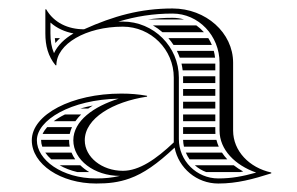

<svg xmlns="http://www.w3.org/2000/svg" viewBox="-20 -428 700 453"><path d="M328.4 -382H414.5C405.8 -384.6 396.5 -386 387 -386C366.7 -386 347.1 -384.6 328.4 -382ZM443.3 -368H340.9C348.9 -363.4 356.4 -358 363.3 -352H461.1C455.8 -358 449.8 -363.4 443.3 -368ZM471.5 -338H377.3C381.7 -333 385.7 -327.6 389.4 -322H479.8C477.5 -327.6 474.7 -333 471.5 -338ZM484.4 -308H397.3C399.9 -302.8 402.1 -297.5 404.1 -292H487.4C486.8 -297.5 485.8 -302.8 484.4 -308ZM488 -202V-218H412V-202ZM488 -188H412V-172H488ZM488 -158H412V-142H488ZM488 -128H412V-112H488.3C488.1 -114.6 488 -117.3 488 -120ZM488 -278H408.2C409.4 -272.8 410.4 -267.4 411 -262H488ZM488 -248H412C412 -247 412 -246 412 -245V-232H488ZM496.1 -82C493.8 -87.1 492 -92.5 490.6 -98H412C412.2 -92.5 412.8 -87.2 414 -82ZM503.7 -68H418.4C420.8 -62.3 423.8 -57 427.3 -52H516.3C511.6 -57 507.4 -62.4 503.7 -68ZM531.6 -38H439.8C447.6 -31.1 456.6 -25.6 466.6 -22H546.8C549.2 -22.5 551.5 -22.9 553.8 -23.4C545.9 -27.7 538.5 -32.6 531.6 -38ZM162.5 -22H190.6C182.8 -26.6 175.7 -32 169.5 -38H120.8C132.7 -31.2 146.7 -25.7 162.5 -22ZM79.7 -82H144.5C143.5 -86.9 143 -91.9 143 -97C143 -97.3 143 -97.7 143 -98H77C77 -97.7 77 -97.3 77 -97C77 -92.1 77.9 -87 79.7 -82ZM86.8 -68C90.6 -62.5 95.3 -57.1 101 -52H157.5C154 -57 151 -62.4 148.7 -68ZM169.8 -172H188.3C191.7 -174.5 195.2 -176.8 198.8 -179C188.5 -177 178.9 -174.7 169.8 -172ZM133.3 -158C123.1 -153 114.2 -147.6 106.7 -142H157.8C161.8 -147.7 166.4 -153 171.5 -158ZM91.2 -128C86.5 -122.7 82.9 -117.3 80.5 -112H144.5C145.7 -117.6 147.5 -122.9 149.8 -128ZM121.5 -338H109.4C109.7 -333.6 110.2 -329.6 110.7 -326.5C114.3 -330.8 117.9 -334.6 121.5 -338ZM390 -245V-92C348 -52 308.1 -25 270 -25C220.3 -25 180 -57.3 180 -97C180 -149 246.7 -188 327 -200V-202C305.8 -205.7 287.6 -207.2 266.1 -207.2C149.6 -207.2 55 -157.9 55 -97C55 -40.7 123.1 5 207 5C235.3 5 259.6 2.5 286 -7C318.7 -18.7 350.7 -41 392 -79.7C401.4 -31.4 444 5 495 5C539.6 5 577 -5.4 620 -19V-21C568 -32.4 530 -71.8 530 -120V-280C530 -350.7 465.9 -408 387 -408C311.4 -408 247.8 -390.2 178.3 -358.9C140.3 -358.9 107.1 -374.5 89 -406H87V-349C87 -320.4 93.3 -295.5 111 -274H113C113 -324.3 183.2 -365.1 269.7 -365.1C336.1 -365.1 390 -311.3 390 -245ZM153.4 -349.1C132.4 -336.9 116.2 -321.2 107.4 -302.6C101.3 -316.7 99 -331.5 99 -349V-374.8C114.2 -361.3 133 -352.9 153.4 -349.1ZM263 -13C243.7 -8.5 226.9 -7 207 -7C125.7 -7 67 -51.3 67 -97C67 -144.4 146.9 -193.2 259.9 -195.2C201.4 -176.9 153 -142.9 153 -97C153 -50.6 202.3 -13 263 -13ZM259.1 -376.9C300.2 -389.3 341.4 -396 387 -396C448.3 -396 498 -344 498 -280V-120C498 -74.5 534.8 -38.3 584.4 -20.8C552.8 -12 527 -7 495 -7C443.7 -7 402 -48.7 402 -100V-245C402 -317.9 342.7 -377.1 269.7 -377.1C266.5 -377.1 262.6 -377 259.1 -376.9Z"/></svg>

Font: SortefaxS02
Style: Medium
Weight: 500
Designer: gluk
Foundry: gluk
Version: Version 0.261